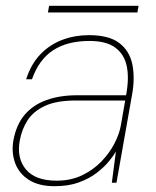

<svg xmlns="http://www.w3.org/2000/svg" viewBox="-20 -629 536 661"><path d="M168 12Q113 12 79 -10Q45 -32 32 -68Q19 -104 26 -145Q36 -200 65 -234Q94 -268 140 -284.5Q186 -301 244 -301H414Q425 -359 416.5 -400.5Q408 -442 377 -465Q346 -488 288 -488Q212 -488 163 -456Q114 -424 90 -356H70Q87 -409 119.5 -442.5Q152 -476 195 -492Q238 -508 286 -508Q355 -508 390.5 -481Q426 -454 435.5 -408Q445 -362 435 -305L381 0H365L379 -107Q371 -93 354.5 -73Q338 -53 312.5 -33.5Q287 -14 251.5 -1Q216 12 168 12ZM175 -7Q224 -7 262.5 -25.5Q301 -44 329 -73Q357 -102 374 -135Q391 -168 396 -197L411 -283H241Q175 -283 135 -264.5Q95 -246 75 -215Q55 -184 48 -145Q37 -84 69.5 -45.5Q102 -7 175 -7ZM145 -586 149 -609H457L453 -586Z"/></svg>

Font: DM Sans 24pt Thin
Style: Italic
Weight: 250
Italic angle: -10°
Designer: Colophon Foundry, Jonny Pinhorn
Foundry: Colophon Foundry
Version: Version 4.004;gftools[0.9.30]